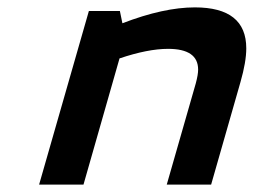

<svg xmlns="http://www.w3.org/2000/svg" viewBox="-20 -500 687 520"><path d="M220.7 -470.2H304.7L311.5 -437Q423.3 -480 507.8 -480Q647 -480 647 -369.1Q647 -332.5 631.3 -277.8L551.8 0H431.6L510.3 -274.4Q516.6 -297.9 516.6 -311.5Q516.6 -367.7 435.1 -367.7Q380.4 -367.7 303.7 -341.8L206.1 0H85.9Z"/></svg>

Font: Cantarell
Style: Bold Italic
Weight: 700
Italic angle: -16°
Designer: Dave Crossland
Version: Version 1.004